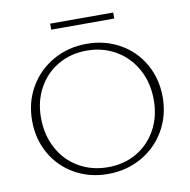

<svg xmlns="http://www.w3.org/2000/svg" viewBox="-87 -883 966 975"><g transform="rotate(-10 396.0 -395.5)"><path d="M59 -327Q59 -422 103.5 -499Q148 -576 226 -620Q304 -664 399 -664Q494 -664 570.5 -620.5Q647 -577 690 -501Q733 -425 733 -331Q733 -236 688.5 -159Q644 -82 566 -38Q488 6 393 6Q298 6 221.5 -37.5Q145 -81 102 -157Q59 -233 59 -327ZM686 -324Q686 -412 648.5 -481.5Q611 -551 544 -590.5Q477 -630 393 -630Q311 -630 245.5 -592Q180 -554 143 -486.5Q106 -419 106 -334Q106 -246 143.5 -176Q181 -106 248 -67Q315 -28 399 -28Q482 -28 547 -66Q612 -104 649 -171.5Q686 -239 686 -324ZM235 -797H560V-766H235Z"/></g></svg>

Font: Ysabeau Light
Style: Regular
Weight: 300
Designer: Christian Thalmann (Catharsis Fonts)
Version: Version 0.003